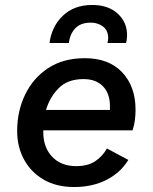

<svg xmlns="http://www.w3.org/2000/svg" viewBox="-20 -743 615 772"><path d="M278 9Q207 9 156 -20.5Q105 -50 77 -101Q49 -152 49 -216Q49 -296 81 -362.5Q113 -429 173.5 -469Q234 -509 321 -509Q418 -509 471.5 -452Q525 -395 525 -302Q525 -282 522.5 -261Q520 -240 513 -219H154Q154 -216 154 -212Q154 -150 190 -112.5Q226 -75 286 -75Q333 -75 362.5 -94.5Q392 -114 410 -146L496 -100Q465 -49 408.5 -20Q352 9 278 9ZM316 -425Q252 -425 216 -388.5Q180 -352 165 -301H422Q422 -309 422 -318Q422 -367 394 -396Q366 -425 316 -425ZM179 -570Q188 -637 233 -680Q278 -723 351 -723Q415 -723 453 -688.5Q491 -654 491 -601Q491 -587 487 -570H412Q413 -575 414 -579.5Q415 -584 415 -589Q415 -621 394 -636.5Q373 -652 345 -652Q304 -652 282.5 -629Q261 -606 257 -570Z"/></svg>

Font: Work Sans Medium
Style: Italic
Weight: 500
Italic angle: -13°
Designer: Wei Huang
Foundry: Wei Huang
Version: Version 2.012; ttfautohint (v1.8.3)